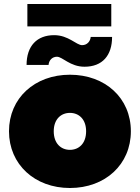

<svg xmlns="http://www.w3.org/2000/svg" viewBox="-20 -931 700 961"><path d="M330 10C507 10 635 -108 635 -274C635 -440 507 -557 330 -557C154 -557 25 -440 25 -274C25 -108 154 10 330 10ZM330 -181C285 -181 249 -213 249 -274C249 -334 285 -366 330 -366C375 -366 411 -334 411 -274C411 -213 375 -181 330 -181ZM403 -597C493 -597 541 -654 541 -746H434C432 -724 416 -705 391 -705C362 -705 323 -755 251 -755C165 -755 113 -701 113 -606H223C225 -630 242 -647 265 -647C293 -647 331 -597 403 -597ZM117 -799H537V-911H117Z"/></svg>

Font: Chess Sans Black
Style: Regular
Weight: 900
Designer: Wolf Bōese
Foundry: Wolf Bōese
Version: Version 7.223;Glyphs 3.3 (3306)